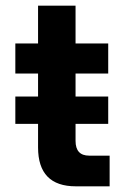

<svg xmlns="http://www.w3.org/2000/svg" viewBox="-20 -656 443 676"><path d="M366 0H247Q114 0 114 -137V-220H34V-316H114V-397H34V-503H114V-636H246V-503H361V-397H246V-316H361V-220H246V-160Q246 -108 294 -108H366Z"/></svg>

Font: Wix Madefor Text
Style: Bold
Weight: 700
Designer: Dalton Maag Ltd
Foundry: Dalton Maag Ltd
Version: Version 3.100